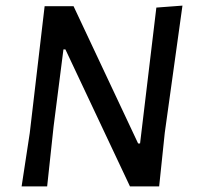

<svg xmlns="http://www.w3.org/2000/svg" viewBox="-20 -664 702 684"><path d="M630 -644 567 -191 547 0H443L213 -488H206L171 -214L148 0H57L86 -190L139 -642H242L472 -153H479L537 -637Z"/></svg>

Font: Alegreya Sans Medium
Style: Italic
Weight: 500
Italic angle: -7°
Designer: Juan Pablo del Peral
Foundry: Huerta Tipografica
Version: Version 2.007